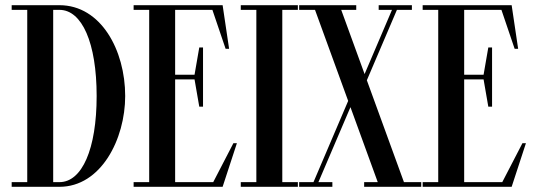

<svg xmlns="http://www.w3.org/2000/svg" viewBox="-20 -720 2067 740"><path d="M209 -700H25V-682H85V-18H25V0H209C369.5 0 462.5 -184 462.5 -350C462.5 -526 369.5 -700 209 -700ZM185 -18V-682H209C296 -682 352.5 -555 352.5 -350C352.5 -145 296 -18 209 -18Z M801.8 -18H655V-414H729.8L748 -309H762.5V-537H748L729.8 -432H655V-682H798.6L849.5 -532H863L838 -700H495V-682H555V-18H495V0H838L893 -168H879.5Z M1128 -700H908V-682H968V-18H908V0H1128V-18H1068V-682H1128Z M1393.9 -410.6 1509.8 -682H1567.5V-700H1439.5V-682H1490.8L1385.2 -434.6L1295.1 -682H1353V-700H1133V-682H1194.1L1321.9 -331.1L1188.2 -18H1133V0H1261V-18H1207.2L1330.7 -307L1435.9 -18H1383.5V0H1603.5V-18H1536.9Z M1915.8 -18H1769V-414H1843.8L1862 -309H1876.5V-537H1862L1843.8 -432H1769V-682H1912.6L1963.5 -532H1977L1952 -700H1609V-682H1669V-18H1609V0H1952L2007 -168H1993.5Z"/></svg>

Font: Picaflor 24 pt
Style: Regular
Weight: 400
Designer: Ariel Martín Pérez
Foundry: Tunera Type Foundry
Version: Version 1.000;hotconv 1.0.109;makeotfexe 2.5.65596